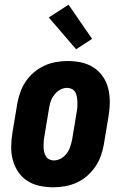

<svg xmlns="http://www.w3.org/2000/svg" viewBox="-20 -787 540 815"><path d="M207 8Q177 8 148.5 2Q120 -4 96.5 -19Q73 -34 57.5 -57Q42 -80 34.5 -107.5Q27 -135 27.5 -165Q28 -195 33 -225L53 -345Q57 -369 65.5 -393.5Q74 -418 88.5 -440Q103 -462 123.5 -479.5Q144 -497 168 -508Q192 -519 217 -523.5Q242 -528 266 -528Q296 -528 324.5 -522Q353 -516 376.5 -501Q400 -486 416 -463Q432 -440 439 -412.5Q446 -385 446 -355Q446 -325 441 -295L421 -175Q417 -151 408.5 -126.5Q400 -102 385 -80Q370 -58 350 -40.5Q330 -23 306 -12Q282 -1 256.5 3.5Q231 8 207 8ZM208 -106Q224 -106 238.5 -114Q253 -122 263 -135.5Q273 -149 278 -164Q283 -179 286 -194L306 -314Q308 -325 308.5 -335.5Q309 -346 308.5 -356.5Q308 -367 306 -377.5Q304 -388 299 -396.5Q294 -405 284.5 -409.5Q275 -414 265 -414Q249 -414 235 -406Q221 -398 210.5 -384.5Q200 -371 195 -356Q190 -341 188 -326L168 -206Q166 -195 165.5 -184.5Q165 -174 165 -163.5Q165 -153 167.5 -142.5Q170 -132 175 -123.5Q180 -115 189 -110.5Q198 -106 208 -106ZM303 -578 187 -713 271 -767 371 -622Z"/></svg>

Font: Iosevka Curly Slab Heavy
Style: Italic
Weight: 900
Italic angle: -9°
Monospace: yes
Designer: Belleve Invis
Foundry: Belleve Invis
Version: Version 22.1.2; ttfautohint (v1.8.4)